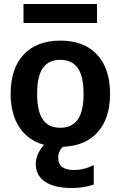

<svg xmlns="http://www.w3.org/2000/svg" viewBox="-20 -737 613 977"><path d="M346.7 219.7Q255.9 219.7 209 187.5Q162.1 155.3 162.1 97.7Q162.1 46.9 204.1 0Q123 -22.5 78.6 -89.4Q34.2 -156.2 34.2 -259.8Q34.2 -388.7 100.6 -459.5Q167 -530.3 287.1 -530.3Q407.2 -530.3 473.6 -459.5Q540 -388.7 540 -259.8Q540 -134.8 477.1 -64.5Q414.1 5.9 299.8 9.8Q275.4 34.2 276.4 67.4Q276.4 127.9 356.4 127.9Q409.2 127.9 457 102.5V202.1Q405.3 219.7 346.7 219.7ZM99.6 -620.1V-716.8H473.6V-620.1ZM198.2 -128.4Q227.5 -86.9 286.6 -86.9Q345.7 -86.9 375.5 -128.4Q405.3 -169.9 405.3 -259.8Q405.3 -349.6 375.5 -391.1Q345.7 -432.6 286.6 -432.6Q227.5 -432.6 198.2 -391.1Q168.9 -349.6 168.9 -259.8Q168.9 -169.9 198.2 -128.4Z"/></svg>

Font: Mgen+ 1c bold
Style: Bold
Weight: 700
Designer: [Source Han Sans]
Ryoko NISHIZUKA  (kana & ideographs); Paul D. Hunt (Latin, Greek & Cyrillic); Wenlong ZHANG  (bopomofo
Version: Version 1.059.20150602